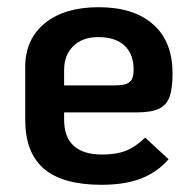

<svg xmlns="http://www.w3.org/2000/svg" viewBox="-20 -501 534 533"><path d="M383 -119 448 -59Q418 -24 373 -6Q328 12 262 12Q154 12 102 -32.5Q50 -77 50 -169V-315Q50 -392 104.5 -436.5Q159 -481 254 -481Q351 -481 405 -433.5Q459 -386 459 -297Q459 -256 451 -233Q443 -210 422 -199.5Q401 -189 360 -189H158V-169Q158 -72 264 -72Q303 -72 329.5 -82.5Q356 -93 383 -119ZM158 -307V-264H301Q329 -264 340 -273.5Q351 -283 351 -307Q351 -351 325.5 -374.5Q300 -398 253 -398Q209 -398 183.5 -373Q158 -348 158 -307Z"/></svg>

Font: KoHo SemiBold
Style: Regular
Weight: 600
Designer: Cadson Demak & Katatrad Team
Foundry: Cadson Demak Co.,Ltd.
Version: Version 1.000; ttfautohint (v1.6)